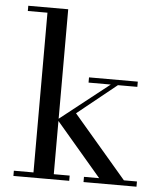

<svg xmlns="http://www.w3.org/2000/svg" viewBox="-53 -797 712 843"><g transform="rotate(5 303.0 -375.0)"><path d="M37.5 0V-23H124V-727H37.5V-750H213.5V-23H283.5V0ZM346.5 0V-23H413.5L208.5 -263.5L428.5 -437H330.5V-460H545.5V-437H460L287.5 -298L522.5 -23H580V0Z"/></g></svg>

Font: BodoniModa 10 Custom
Style: Regular
Weight: 400
Designer: Owen Earl
Foundry: indestructible type
Version: Version 2.005